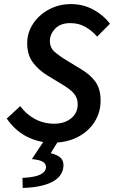

<svg xmlns="http://www.w3.org/2000/svg" viewBox="-20 -686 558 939"><path d="M234 12Q171 12 113 -17Q55 -46 13 -106L79 -167Q108 -127 151 -104Q194 -81 246 -81Q295 -81 327.5 -107Q360 -133 360 -176Q360 -209 339.5 -231Q319 -253 281 -275L215 -315Q171 -341 142 -379Q113 -417 113 -474Q113 -526 141.5 -569.5Q170 -613 219 -639.5Q268 -666 327 -666Q386 -666 435.5 -639.5Q485 -613 518 -570L455 -507Q430 -536 397.5 -554.5Q365 -573 324 -573Q276 -573 250 -546Q224 -519 224 -486Q224 -453 246.5 -433Q269 -413 307 -390L376 -348Q423 -320 447.5 -285Q472 -250 472 -194Q472 -136 442 -89Q412 -42 358.5 -15Q305 12 234 12ZM91 233 90 184Q149 181 175.5 168.5Q202 156 205 134Q206 117 191.5 106.5Q177 96 136 92L199 -3H269L228 63Q264 72 278.5 88Q293 104 290 131Q284 180 231.5 205.5Q179 231 91 233Z"/></svg>

Font: Source Sans 3 Semibold
Style: Italic
Weight: 600
Italic angle: -11°
Designer: Paul D. Hunt
Foundry: Adobe
Version: Version 3.052;hotconv 1.1.0;makeotfexe 2.6.0